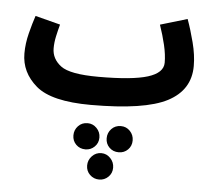

<svg xmlns="http://www.w3.org/2000/svg" viewBox="-57 -520 1080 978"><g transform="rotate(5 483.0 -31.0)"><path d="M410 21Q685 21 800 -39Q915 -99 915 -222Q915 -278 898.5 -342Q882 -406 863 -458L725 -417Q743 -365 754.5 -316Q766 -267 766 -226Q766 -174 687.5 -149.5Q609 -125 436 -125ZM410 21 456 -11 436 -125Q290 -125 243 -160.5Q196 -196 196 -250Q196 -280 203 -312Q210 -344 218 -373L90 -406Q77 -368 63.5 -315Q50 -262 50 -211Q50 -114 129 -46.5Q208 21 410 21ZM402 249Q429 249 448.5 230Q468 211 468 183Q468 155 448.5 135Q429 115 402 115Q373 115 354 135Q335 155 335 183Q335 211 354 230Q373 249 402 249ZM572 249Q600 249 619 230Q638 211 638 183Q638 155 619 135Q600 115 572 115Q543 115 524 135Q505 155 505 183Q505 211 524 230Q543 249 572 249ZM485 396Q512 396 531.5 377Q551 358 551 330Q551 302 531.5 281.5Q512 261 485 261Q457 261 437.5 281.5Q418 302 418 330Q418 358 437.5 377Q457 396 485 396Z"/></g></svg>

Font: Noto Sans Arabic Condensed Extra
Style: Regular
Weight: 800
Width: 3
Designer: Nadine Chahine - Monotype Design Team
Foundry: Monotype Imaging Inc.
Version: Version 1.902